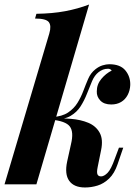

<svg xmlns="http://www.w3.org/2000/svg" viewBox="-38 -815 610 849"><path d="M123 0H-18L180 -667Q190 -701 178 -717Q166 -733 117 -733L123 -754Q194 -755 250 -765.5Q306 -776 356 -795ZM394 -77Q389 -53 393 -44Q397 -35 409 -35Q422 -35 437.5 -50.5Q453 -66 470 -114L488 -162H507L482 -89Q468 -48 444.5 -25.5Q421 -3 393.5 5.5Q366 14 338 14Q289 14 268 -15.5Q247 -45 259 -101L276 -178Q289 -232 270.5 -256Q252 -280 188 -286V-290Q232 -293 275.5 -289.5Q319 -286 352.5 -272Q386 -258 402.5 -228.5Q419 -199 409 -151ZM440 -511Q427 -511 417 -507Q407 -503 398 -496Q380 -482 369 -456Q358 -430 346.5 -400.5Q335 -371 318.5 -345Q302 -319 274 -302.5Q246 -286 200 -287L190 -286L192 -297Q237 -300 263 -317.5Q289 -335 304.5 -360Q320 -385 330.5 -413Q341 -441 352 -466.5Q363 -492 383 -508Q399 -521 415.5 -526Q432 -531 445 -531Q494 -531 516.5 -503.5Q539 -476 538 -439Q537 -415 526.5 -395Q516 -375 497.5 -364Q479 -353 454 -353Q422 -353 405.5 -370.5Q389 -388 390 -411Q390 -442 410 -466Q430 -490 456 -503Q453 -507 449 -509Q445 -511 440 -511Z"/></svg>

Font: Playfair Display
Style: Bold Italic
Weight: 700
Italic angle: -14°
Designer: Claus Eggers Sørensen
Foundry: Claus Eggers Sørensen
Version: Version 1.203